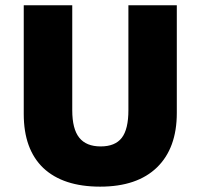

<svg xmlns="http://www.w3.org/2000/svg" viewBox="-20 -685 745 714"><path d="M457.5 -665.3H637.5V-264.9Q637.5 -134 563.7 -62.4Q489.9 9.1 352.4 9.1Q214.9 9.1 141.1 -60.2Q68.3 -129.9 68.3 -260.9V-665.3H248.7V-275Q248.7 -205.3 274.8 -172.9Q300.8 -140.5 354.4 -140.5Q408 -140.5 432.8 -172.4Q457.5 -204.2 457.5 -275.5Z"/></svg>

Font: Khula ExtraBold
Style: Regular
Weight: 800
Designer: Erin McLaughlin, Steve Matteson
Version: Version 1.002;PS 1.0;hotconv 1.0.72;makeotf.lib2.5.5900; ttf